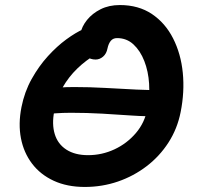

<svg xmlns="http://www.w3.org/2000/svg" viewBox="-20 -731 784 761"><path d="M316 10Q246 10 193 -14.5Q140 -39 107 -82.5Q74 -126 63 -183Q52 -240 65 -306Q77 -367 105.5 -418Q134 -469 170 -508.5Q206 -548 243 -575Q280 -602 310.5 -615.5Q341 -629 357 -629Q374 -629 384.5 -624Q395 -619 404 -602Q417 -576 403.5 -555Q390 -534 364 -518Q320 -492 286 -459Q252 -426 228.5 -385Q205 -344 195 -290Q185 -239 197 -199.5Q209 -160 243 -138Q277 -116 329 -116Q384 -116 433.5 -139Q483 -162 518.5 -203.5Q554 -245 564 -300Q574 -350 571 -399Q568 -448 552 -489Q536 -530 509 -555Q482 -580 444 -580Q428 -580 419 -569Q410 -558 406 -539Q402 -518 388.5 -506.5Q375 -495 359 -495Q339 -495 323 -506.5Q307 -518 299.5 -540.5Q292 -563 298 -596Q304 -626 325 -652Q346 -678 379 -694.5Q412 -711 455 -711Q529 -711 582 -675.5Q635 -640 666 -579Q697 -518 704.5 -442.5Q712 -367 696 -287Q683 -221 648 -166.5Q613 -112 561.5 -72.5Q510 -33 447.5 -11.5Q385 10 316 10ZM611 -271Q560 -269 503.5 -273Q447 -277 385.5 -280.5Q324 -284 261 -284Q198 -284 137 -275L158 -378Q212 -386 273.5 -386Q335 -386 397.5 -382.5Q460 -379 520 -376Q580 -373 631 -374Z"/></svg>

Font: Shantell Sans SemiBold
Style: Italic
Weight: 600
Italic angle: -11°
Designer: Stephen Nixon, Anya Danilova, Shantell Martin
Foundry: Arrow Type
Version: Version 1.011;[c5ecc13dd]